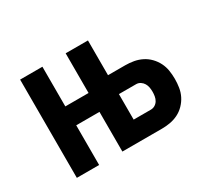

<svg xmlns="http://www.w3.org/2000/svg" viewBox="-107 -700 964 880"><g transform="rotate(-30 375.0 -260.0)"><path d="M316 0V-520H434V-336H525Q548 -336 570 -332Q592 -328 612 -318Q632 -308 648 -291.5Q664 -275 674 -255Q684 -235 687.5 -213Q691 -191 691 -168Q691 -146 687.5 -123.5Q684 -101 674 -81Q664 -61 648 -44.5Q632 -28 612 -18Q592 -8 570 -4Q548 0 525 0ZM434 -101H525Q537 -101 547 -107Q557 -113 563 -123Q569 -133 571 -145Q573 -157 573 -168Q573 -180 571 -191.5Q569 -203 563 -213Q557 -223 547 -229.5Q537 -236 525 -236H434ZM75 0V-520H193V-310H434V-210H193V0Z"/></g></svg>

Font: Iosevka Aile
Style: Bold
Weight: 700
Designer: Belleve Invis
Foundry: Belleve Invis
Version: Version 28.0.1; ttfautohint (v1.8.4)